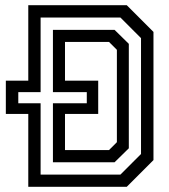

<svg xmlns="http://www.w3.org/2000/svg" viewBox="-20 -720 652 740"><path d="M89 0V-281H2.5V-409H89V-700H468.5L571.5 -597V-103L468.5 0ZM136.5 -47H444L523.5 -126.5V-573L444 -652.5H136.5V-365H50.5V-322H136.5ZM184 -94.5V-322H314.5V-365H184V-605H421.5L476.5 -551V-148.5L421.5 -94.5ZM230.5 -141.5H400L430.5 -172V-528L400 -558.5H230.5V-409H358.5V-281H230.5Z"/></svg>

Font: Tourney Medium
Style: Regular
Weight: 500
Designer: Tyler Finck
Foundry: Etcetera Type Co
Version: Version 1.015